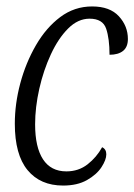

<svg xmlns="http://www.w3.org/2000/svg" viewBox="-20 -566 417 596"><path d="M176 10Q105 10 65.5 -38Q26 -86 26 -182Q26 -244 43 -307.5Q60 -371 91.5 -425.5Q123 -480 167 -513Q211 -546 266 -546Q321 -546 349 -515.5Q377 -485 377 -445Q377 -420 362 -408Q347 -396 320 -396Q320 -446 309.5 -477Q299 -508 258 -508Q222 -508 191.5 -477.5Q161 -447 138 -397.5Q115 -348 102 -290.5Q89 -233 89 -180Q89 -109 113.5 -71.5Q138 -34 186 -34Q224 -34 252 -56Q280 -78 297 -109Q310 -103 310 -87Q310 -70 295 -47Q280 -24 250 -7Q220 10 176 10Z"/></svg>

Font: Noto Serif ExtraCondensed Light
Style: Italic
Weight: 300
Width: 2
Italic angle: -12°
Designer: Monotype Design Team
Foundry: Monotype Imaging Inc.
Version: Version 2.014; ttfautohint (v1.8.4.7-5d5b)